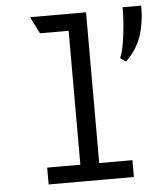

<svg xmlns="http://www.w3.org/2000/svg" viewBox="-52 -777 721 824"><g transform="rotate(-5 308.0 -365.0)"><path d="M267.2 0V-696.5L348.5 -722V0ZM124.2 0V-72.5H491.5V0ZM143.8 -649.5 107.2 -722H348.5L320.8 -649.5ZM501 -496.2 477 -513.5Q486 -532.8 492.8 -569.1Q499.5 -605.4 503.2 -648.2Q507 -691 507 -730H586.8V-722Q586.8 -657.1 568.4 -600.6Q550.1 -544.1 501 -496.2Z"/></g></svg>

Font: Overpass Mono Light
Style: Regular
Weight: 300
Monospace: yes
Designer: Delve Withrington, Dave Bailey
Foundry: Delve Fonts LLC
Version: Version 4.000